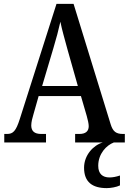

<svg xmlns="http://www.w3.org/2000/svg" viewBox="-20 -734 663 989"><path d="M2 0H217V-44H192C156 -44 141 -60 141 -88C141 -105 147 -128 152 -144L179 -239H397L427 -136C432 -118 437 -97 437 -84C437 -58 421 -44 389 -44H367V0H509C461 14 413 65 413 130C413 204 456 235 530 235C549 235 580 230 598 221V170C577 177 560 180 544 180C509 180 486 162 486 120C486 57 529 14 566 0H623V-44H614C579 -44 562 -55 550 -94L359 -714H271L82 -121C62 -58 47 -44 16 -44H2ZM197 -291 255 -486C270 -536 282 -581 291 -622C299 -581 313 -534 328 -478L381 -291Z"/></svg>

Font: Noto Serif Condensed Medium
Style: Regular
Weight: 500
Width: 3
Designer: Monotype Design Team
Foundry: Monotype Imaging Inc.
Version: Version 2.015